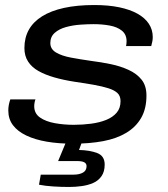

<svg xmlns="http://www.w3.org/2000/svg" viewBox="-20 -559 669 763"><path d="M269 12Q213 12 166 4Q119 -4 84.5 -20.5Q50 -37 31.5 -61.5Q13 -86 13 -120Q13 -131 15 -142Q17 -153 21 -164H121Q119 -160 117.5 -152Q116 -144 116 -137Q116 -108 139 -92Q162 -76 198 -69.5Q234 -63 273 -63Q309 -63 342.5 -67.5Q376 -72 402 -82.5Q428 -93 443.5 -111Q459 -129 459 -157Q459 -178 446.5 -189.5Q434 -201 410 -208.5Q386 -216 352.5 -222Q319 -228 277 -234Q232 -241 195.5 -251.5Q159 -262 132.5 -277Q106 -292 91.5 -314.5Q77 -337 77 -368Q77 -409 94.5 -440.5Q112 -472 147 -494Q182 -516 234 -527.5Q286 -539 355 -539Q411 -539 454 -530Q497 -521 526.5 -504.5Q556 -488 571.5 -464.5Q587 -441 587 -412Q587 -403 585.5 -395Q584 -387 581 -376H481Q482 -381 482.5 -386Q483 -391 483 -395Q483 -422 464.5 -437Q446 -452 416 -457.5Q386 -463 352 -463Q329 -463 299.5 -461Q270 -459 242.5 -451.5Q215 -444 197.5 -428.5Q180 -413 180 -388Q180 -364 202.5 -350.5Q225 -337 262.5 -330Q300 -323 342 -317Q382 -312 420.5 -304Q459 -296 491.5 -281Q524 -266 543 -242Q562 -218 562 -179Q562 -127 541 -90.5Q520 -54 481.5 -31Q443 -8 389.5 2Q336 12 269 12ZM255 184Q224 184 192 182Q160 180 135 175L142 135H273Q295 135 309.5 127Q324 119 324 101Q324 91 315 86Q306 81 285 81H211L253 -20H315L294 37Q338 38 367 49.5Q396 61 396 95Q396 123 383.5 141Q371 159 350.5 168Q330 177 305 180.5Q280 184 255 184Z"/></svg>

Font: Archivo Expanded
Style: Italic
Weight: 400
Width: 7
Italic angle: -10°
Designer: Hector Gatti
Foundry: Omnibus-Type
Version: Version 2.001